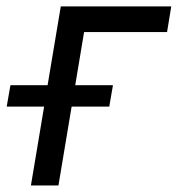

<svg xmlns="http://www.w3.org/2000/svg" viewBox="-63 -565 541 585"><path d="M458.8 -545.5H122.2L82 -305.4H-31.2L-42.6 -240.1H71.4L31.2 0H115.1L155.2 -240.1H269.9L281.2 -305.4H166.2L193.2 -467.3H446Z"/></svg>

Font: Margiela Sans
Style: Italic
Weight: 400
Italic angle: -9.39999°
Designer: Stefan Endress, Andreas Faust
Version: Version 1.100;FEAKit 1.0